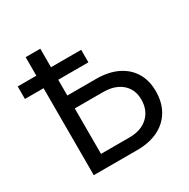

<svg xmlns="http://www.w3.org/2000/svg" viewBox="-164 -877 1008 1025"><g transform="rotate(-30 340.0 -364.0)"><path d="M192.4 -439H393.6Q469.2 -439 523.9 -412.6Q578.6 -386.2 607.9 -337.9Q637.2 -289.6 637.2 -223.1Q637.2 -154.8 607.9 -104.5Q578.6 -54.2 523.9 -27.1Q469.2 0 393.6 0H126V-727.5H216.3V-79.1H391.1Q463.4 -79.1 505.6 -118.2Q547.9 -157.2 547.9 -223.6Q547.9 -265.6 528.6 -295.9Q509.3 -326.2 474.4 -342.8Q439.5 -359.4 391.1 -359.4H192.4ZM11.2 -536.1V-613.3H402.3V-536.1Z"/></g></svg>

Font: Inter 24pt
Style: Regular
Weight: 400
Designer: Rasmus Andersson
Foundry: rsms
Version: Version 4.001;git-66647c0bb